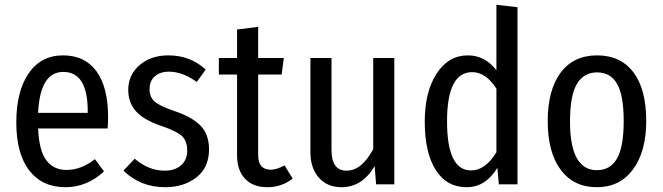

<svg xmlns="http://www.w3.org/2000/svg" viewBox="-20 -769 2764 801"><path d="M431 -279Q431 -257 429 -233H139Q143 -140 173.5 -100Q204 -60 257 -60Q319 -60 376 -105L414 -54Q343 12 253 12Q156 12 102 -58Q48 -128 48 -258Q48 -388 99.5 -463Q151 -538 243 -538Q334 -538 382.5 -471.5Q431 -405 431 -279ZM346 -298V-305Q346 -469 244 -469Q147 -469 139 -298Z M683 -538Q773 -538 838 -479L801 -427Q741 -470 685 -470Q648 -470 626 -450.5Q604 -431 604 -397Q604 -364 625 -345.5Q646 -327 704 -307Q780 -282 816 -245.5Q852 -209 852 -146Q852 -70 799.5 -29Q747 12 669 12Q566 12 495 -57L542 -107Q600 -57 667 -57Q710 -57 735.5 -79.5Q761 -102 761 -141Q761 -181 739 -201.5Q717 -222 652 -244Q579 -269 547 -305Q515 -341 515 -394Q515 -456 562 -497Q609 -538 683 -538Z M1167 -79 1201 -24Q1155 12 1096 12Q1035 12 1002 -23.5Q969 -59 969 -121V-458H893V-527H969V-646L1057 -657V-527H1164L1155 -458H1057V-122Q1057 -61 1110 -61Q1134 -61 1167 -79Z M1625 -527V0H1549L1543 -76Q1491 12 1405 12Q1345 12 1310 -28Q1275 -68 1275 -134V-527H1363V-143Q1363 -57 1426 -57Q1489 -57 1537 -147V-527Z M2051 -749 2139 -739V0H2061L2055 -69Q2006 12 1927 12Q1843 12 1797.5 -60.5Q1752 -133 1752 -261Q1752 -386 1801.5 -462Q1851 -538 1932 -538Q2003 -538 2051 -476ZM1945 -58Q2005 -58 2051 -134V-399Q2007 -468 1950 -468Q1845 -468 1845 -263Q1845 -58 1945 -58Z M2676 -264Q2676 -137 2621 -62.5Q2566 12 2470 12Q2373 12 2319 -61Q2265 -134 2265 -263Q2265 -394 2319 -466Q2373 -538 2471 -538Q2569 -538 2622.5 -467.5Q2676 -397 2676 -264ZM2358 -263Q2358 -59 2470 -59Q2526 -59 2554 -107.5Q2582 -156 2582 -264Q2582 -371 2554.5 -419Q2527 -467 2471 -467Q2415 -467 2386.5 -418.5Q2358 -370 2358 -263Z"/></svg>

Font: Fira Sans Condensed
Style: Regular
Weight: 400
Width: 3
Designer: Carrois Corporate & Edenspiekermann AG
Foundry: Carrois Corporate GbR & Edenspiekermann AG
Version: Version 4.202;PS 004.202;hotconv 1.0.88;makeotf.lib2.5.64775